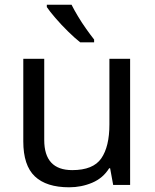

<svg xmlns="http://www.w3.org/2000/svg" viewBox="-20 -786 658 816"><path d="M533 -536V0H461L448 -71H444Q418 -29 372 -9.5Q326 10 274 10Q177 10 128 -36.5Q79 -83 79 -185V-536H168V-191Q168 -63 287 -63Q376 -63 410.5 -113Q445 -163 445 -257V-536ZM284 -766Q295 -744 311.5 -716.5Q328 -689 346.5 -663Q365 -637 380 -618V-606H321Q298 -624 269 -652.5Q240 -681 215.5 -709.5Q191 -738 179 -756V-766Z"/></svg>

Font: Noto Sans Siddham
Style: Regular
Weight: 400
Designer: Monotype Design Team
Foundry: Monotype Imaging Inc.
Version: Version 2.004; ttfautohint (v1.8.4.7-5d5b)